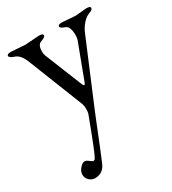

<svg xmlns="http://www.w3.org/2000/svg" viewBox="-170 -497 783 874"><g transform="rotate(-30 221.5 -60.0)"><path d="M296 -405 364 -400 420 -405H423Q443 -405 443 -395.5Q443 -386 424 -379.5Q405 -373 388 -354Q371 -335 361 -311L225 13Q224 15 209 52Q152 195 131 244Q113 285 71 285Q54 285 41 272.5Q28 260 28 242.5Q28 225 42 209.5Q56 194 66 194Q76 194 87 203.5Q98 213 104 213Q110 213 114 206Q127 185 190 16Q193 7 193 -9Q193 -25 189 -36L73 -329Q56 -370 28 -378Q5 -386 5 -395.5Q5 -405 25 -405H28L98 -400L171 -405H174Q194 -405 194 -395.5Q194 -386 171 -378Q149 -372 149 -335Q149 -321 153 -312L232 -116Q240 -97 247 -117L314 -295Q319 -306 319 -325Q319 -371 296 -378.5Q273 -386 273 -395.5Q273 -405 293 -405Z"/></g></svg>

Font: EB Garamond
Style: Regular
Weight: 400
Version: Version 0.012